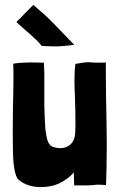

<svg xmlns="http://www.w3.org/2000/svg" viewBox="-20 -758 490 784"><path d="M146 6C167 6 189 3 209 -4C229 -11 262 -30 281 -54C282 -45 282 -36 282 -29L283 -1H314C354 0 370 -4 378 -4C386 -4 406 -3 413 -2C415 -58 416 -112 416 -166C416 -197 415 -227 415 -257C413 -339 412 -421 412 -503C402 -502 392 -502 383 -502C367 -502 354 -503 343 -504C329 -504 313 -502 288 -497C285 -475 284 -455 284 -430C284 -410 285 -388 286 -361C287 -334 288 -292 288 -262C288 -245 288 -228 287 -214C285 -182 269 -163 246 -156C240 -154 233 -153 227 -153C223 -153 220 -153 216 -154C188 -157 184 -165 176 -179C170 -194 167 -218 165 -233C164 -246 161 -311 161 -328V-364V-450C161 -469 160 -487 159 -502C141 -502 124 -503 106 -503C84 -503 61 -502 34 -498C35 -482 35 -461 35 -438C35 -400 34 -358 33 -326C33 -306 32 -258 32 -221C32 -184 33 -148 33 -131C34 -91 40 -38 55 -25C81 -2 115 6 146 6ZM225 -569C240 -570 280 -574 283 -575C269 -589 213 -647 201 -660C157 -704 171 -690 116 -738L47 -668L48 -667C54 -661 91 -628 101 -620C119 -604 143 -582 149 -571C168 -569 212 -568 225 -569Z"/></svg>

Font: Londrina Solid CC
Style: CC
Weight: 400
Designer: Marcelo Magalhaes
Foundry: Tipos Pereira
Version: Version 1.003;FEAKit 1.0